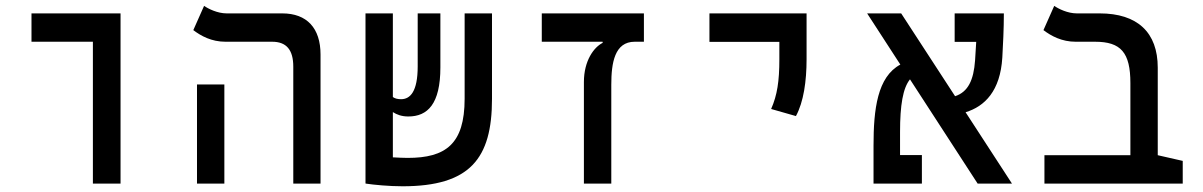

<svg xmlns="http://www.w3.org/2000/svg" viewBox="-20 -632 4142 661"><path d="M299.8 0H395V-585.9H88.4V-488.3H299.8Z M989.7 0H1083.5V-444.3C1083.5 -535.2 1036.6 -585.9 951.7 -585.9H760.3C729 -585.9 697.3 -601.6 682.6 -611.8L645.5 -528.3C671.9 -508.3 708 -488.3 756.3 -488.3H917C965.8 -488.3 989.7 -460.9 989.7 -402.3ZM658.2 0H752.4V-341.3H658.2Z M1365.7 9.3C1598.1 9.3 1673.8 -85.9 1673.8 -291.5V-585.9H1579.6V-292C1579.6 -135.3 1513.7 -88.4 1383.3 -88.4C1368.7 -88.4 1350.6 -89.4 1332.5 -90.3V-246.1C1346.2 -237.3 1362.8 -231 1385.7 -231C1452.1 -231 1496.1 -273.9 1496.1 -399.9V-585.9H1418V-403.3C1418 -316.4 1392.1 -290.5 1360.8 -290.5C1349.1 -290.5 1340.3 -292.5 1332.5 -297.9V-585.9H1238.3V-0.5H1238.8V0C1267.6 4.4 1320.3 9.3 1365.7 9.3Z M2196.8 -585.9H1845.2V-488.3H2054.7V-484.4C2024.9 -469.7 1990.2 -423.3 1990.2 -349.6V0H2084.5V-340.3C2084.5 -416 2096.2 -488.3 2165 -488.3H2196.8Z M2720.2 -232.4C2746.6 -281.2 2756.8 -352.5 2756.8 -428.2V-585.9H2422.4V-487.8H2663.1V-428.2C2663.1 -352.5 2655.8 -304.7 2634.8 -256.8Z M3345.7 0H3463.9L3304.2 -245.6C3370.1 -265.6 3423.8 -318.8 3430.7 -434.1C3433.1 -475.1 3436 -534.2 3436 -585.9H3266.6V-487.8H3340.8C3339.8 -466.3 3338.4 -444.8 3336.9 -424.3C3332 -355.5 3312.5 -315.4 3268.1 -300.8L3082.5 -585.9H2965.3L3079.6 -409.7C3000.5 -367.2 2987.3 -255.9 2987.3 -130.9V0H3153.8V-98.1H3078.6V-177.7C3078.6 -270 3088.4 -328.6 3112.8 -358.9Z M4051.8 -78.1 3965.8 -97.7V-398.9C3965.8 -520.5 3896 -585.9 3765.6 -585.9H3687C3655.8 -585.9 3624 -601.6 3609.4 -611.8L3572.3 -528.3C3598.6 -508.3 3635.3 -488.3 3683.1 -488.3H3750C3838.9 -488.3 3871.6 -451.2 3871.6 -345.7V-97.7H3575.7V0H4051.8Z"/></svg>

Font: CaskaydiaCove Nerd Font
Style: Regular
Weight: 400
Designer: Aaron Bell
Foundry: Saja Typeworks
Version: Version 2111.1;Nerd Fonts 2.3.3